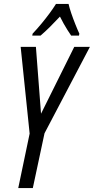

<svg xmlns="http://www.w3.org/2000/svg" viewBox="-20 -951 475 971"><path d="M72.3 0 129.9 -275.4 84.5 -713.9H161.6L187.5 -376L355.5 -713.9H434.6L205.1 -276.9L146 0ZM143.1 -771 145 -780.8Q168 -805.2 189.2 -830.8Q210.4 -856.4 229.5 -882.1Q248.5 -907.7 263.2 -931.2H326.7Q330.6 -913.1 340.3 -884.3Q350.1 -855.5 361.6 -826.9Q373 -798.3 381.3 -780.8L379.4 -771H339.8Q331.1 -783.7 321.3 -799.1Q311.5 -814.5 302 -831.5Q292.5 -848.6 283.2 -867.2Q256.8 -838.9 231.9 -814.2Q207 -789.6 185.1 -771Z"/></svg>

Font: Open Sans Condensed
Style: Italic
Weight: 400
Width: 3
Italic angle: -12°
Designer: Monotype Design Team
Foundry: Monotype Imaging Inc.
Version: Version 3.000